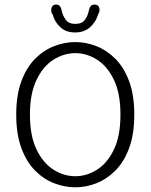

<svg xmlns="http://www.w3.org/2000/svg" viewBox="-20 -809 659 840"><path d="M309.5 10.5Q263 10.5 217 -7.2Q171 -25 133.5 -62.8Q96 -100.5 73.5 -161.2Q51 -222 51 -307.5Q51 -393 73.5 -453.5Q96 -514 133.5 -551.8Q171 -589.5 217 -607.2Q263 -625 309.5 -625Q356 -625 401.5 -607.2Q447 -589.5 484.8 -551.8Q522.5 -514 545 -453.5Q567.5 -393 567.5 -307.5Q567.5 -222 545 -161.2Q522.5 -100.5 484.8 -62.8Q447 -25 401.5 -7.2Q356 10.5 309.5 10.5ZM309.5 -38Q359.5 -38 404.8 -66.8Q450 -95.5 478.5 -155Q507 -214.5 507 -307.5Q507 -400 478.5 -459.5Q450 -519 404.8 -547.8Q359.5 -576.5 309.5 -576.5Q259.5 -576.5 214 -547.8Q168.5 -519 139.8 -459.5Q111 -400 111 -307.5Q111 -214.5 139.8 -155Q168.5 -95.5 214 -66.8Q259.5 -38 309.5 -38ZM394 -789Q404 -789 409.8 -782.8Q415.5 -776.5 415.5 -764.5Q415.5 -761 414 -756.2Q412.5 -751.5 409.5 -747Q400.5 -714.5 375 -690.8Q349.5 -667 308.5 -667Q268 -667 243.5 -690.2Q219 -713.5 210.5 -745.5Q206.5 -750 205.2 -755.2Q204 -760.5 204 -764.5Q204 -776 209.8 -782.5Q215.5 -789 225 -789Q237 -789 242.5 -781.5Q248 -774 250.5 -760.5Q254.5 -741 267.5 -722.8Q280.5 -704.5 309.5 -704.5Q339 -704.5 351.8 -722.8Q364.5 -741 368 -760Q370.5 -773.5 376 -781.2Q381.5 -789 394 -789Z"/></svg>

Font: Sono Monospace Light
Style: Regular
Weight: 300
Version: Version 2.112